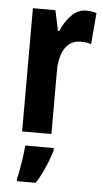

<svg xmlns="http://www.w3.org/2000/svg" viewBox="-55 -592 457 849"><g transform="rotate(5 173.5 -168.0)"><path d="M294 -557Q314 -557 339 -550L327 -411Q309 -418 281 -418Q235 -418 211 -380.5Q187 -343 187 -279V0H57V-547H157L176 -457H182Q198 -496 226.5 -526.5Q255 -557 294 -557ZM203 72Q192 110 174.5 149.5Q157 189 137 221H53V208Q58 191 62.5 164Q67 137 71 109Q75 81 76 61H203Z"/></g></svg>

Font: Noto Sans Arabic ExtCond
Style: Bold
Weight: 700
Width: 2
Designer: Monotype Design Team, Nadine Chahine, Nizar Qandah and Khaled Hosny
Foundry: Monotype Imaging Inc.
Version: Version 2.012; ttfautohint (v1.8.4.7-5d5b)